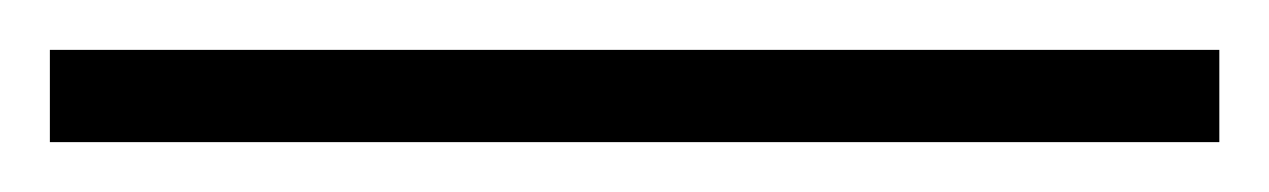

<svg xmlns="http://www.w3.org/2000/svg" viewBox="-25 -817 509 77"><path d="M-5 -760V-797H464V-760Z"/></svg>

Font: Noto Serif Tibetan ExtraLight
Style: Regular
Weight: 200
Designer: Monotype Design Team
Foundry: Monotype Imaging Inc.
Version: Version 2.103; ttfautohint (v1.8.4.7-5d5b)